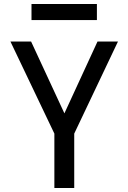

<svg xmlns="http://www.w3.org/2000/svg" viewBox="-20 -937 640 957"><path d="M251 0V-271L32 -730H135L301 -372L466 -730H568L350 -271V0ZM137 -837V-917H463V-837Z"/></svg>

Font: Tiny Medium
Style: Regular
Weight: 500
Monospace: yes
Designer: Philipp Nurullin, Konstantin Bulenkov
Foundry: JetBrains
Version: Version 2.251; ttfautohint (v1.8.4.7-5d5b)